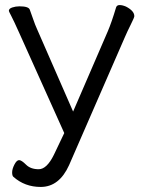

<svg xmlns="http://www.w3.org/2000/svg" viewBox="-20 -732 569 759"><path d="M234 -206 56 -602Q34 -651 24.5 -669Q15 -687 15 -689Q15 -698 28.5 -702.5Q42 -707 57 -707Q94 -707 98 -693Q103 -680 111 -656.5Q119 -633 126 -618L269 -291L406 -608Q421 -643 439 -703Q442 -712 453 -712Q464 -712 478 -706Q511 -689 511 -668Q511 -663 497 -635Q483 -607 474 -586L253 -79Q214 7 141 7Q78 7 33 -33Q28 -37 28 -50.5Q28 -64 37 -81.5Q46 -99 55.5 -99Q65 -99 83 -81Q101 -63 133 -63Q165 -63 193 -120Z"/></svg>

Font: LXGW WenKai Lite
Style: Regular
Weight: 400
Designer: LXGW / Fontworks Inc.
Foundry: LXGW / Fontworks Inc.
Version: Version 1.511; March 25, 2025